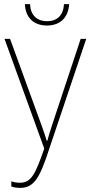

<svg xmlns="http://www.w3.org/2000/svg" viewBox="-20 -903 441 933"><path d="M208 -779C271 -779 312 -816 316 -883H291C288 -829 258 -800 209 -800C159 -800 128 -830 126 -883H101C104 -813 148 -779 208 -779ZM78 10C146 10 174 -40 220 -182L399 -714H372L231 -289C224 -267 217 -245 210 -219H207C199 -246 192 -265 183 -291L29 -714H2L195 -181C153 -60 133 -15 77 -15C62 -15 48 -17 35 -22V3C45 7 60 10 78 10Z"/></svg>

Font: Noto Sans Condensed Thin
Style: Regular
Weight: 100
Width: 3
Designer: Monotype Design Team
Foundry: Monotype Imaging Inc.
Version: Version 2.013